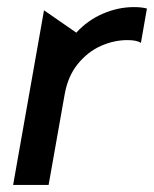

<svg xmlns="http://www.w3.org/2000/svg" viewBox="-20 -521 434 541"><path d="M357 -501Q313 -501 270 -482.5Q227 -464 195 -429L104 -492L17 0H117L162 -254Q171 -306 199 -340.5Q227 -375 264 -391.5Q301 -408 339 -408Q366 -408 377 -400L394 -497Q379 -501 357 -501Z"/></svg>

Font: Geom
Style: Italic
Weight: 400
Italic angle: -10°
Version: Version 1.102